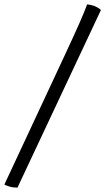

<svg xmlns="http://www.w3.org/2000/svg" viewBox="-34 -769 482 879"><path d="M46 90Q25 90 9 85Q-7 80 -14 76L261 -513Q304 -605 328.5 -660.5Q353 -716 365 -749Q390 -746 406 -738Q422 -730 428 -723Z"/></svg>

Font: Texturina
Style: Italic
Weight: 400
Italic angle: -11°
Designer: Guillermo Torres Carreño
Foundry: Omnibus-Type
Version: Version 1.002; ttfautohint (v1.8.3)